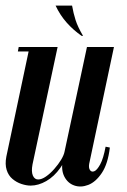

<svg xmlns="http://www.w3.org/2000/svg" viewBox="-28 -664 455 690"><path d="M265.5 -535Q236.5 -555 212.1 -582.2Q187.8 -609.5 171.8 -643.8H231Q235.8 -616.5 243.6 -591.9Q251.5 -567.2 270.5 -535ZM293 -477.5 220.2 -135.8Q210.8 -92 188.8 -60.8Q166.8 -29.5 138.2 -13.2Q109.8 3 82.2 3Q66.8 3 49 -2.9Q31.2 -8.8 16.8 -21Q2.2 -33.2 -4.1 -53.4Q-10.5 -73.5 -5.2 -101.2L78.2 -495H179L88.8 -73Q84 -47.2 90.1 -33.1Q96.2 -19 109.2 -19Q121.8 -19 137.1 -29.6Q152.5 -40.2 167.1 -56.9Q181.8 -73.5 191.8 -90.2Q201.8 -107 204 -119.2L281.8 -482ZM381.5 -495 292.5 -75.2Q290 -60.8 295.4 -52.8Q300.8 -44.8 310.6 -48.5Q320.5 -52.2 332 -73.1Q343.5 -94 351.5 -136.8L366.8 -133.8Q359.8 -75 337.9 -42.4Q316 -9.8 289.2 0.5Q262.5 10.8 239 2.6Q215.5 -5.5 203.1 -29.6Q190.8 -53.8 197.8 -89.2L284.5 -495ZM88.2 -495 85.2 -479H36.2L39.2 -495Z"/></svg>

Font: Emberly Black
Style: Italic
Weight: 900
Italic angle: -12°
Designer: Rajesh Rajput
Foundry: Rajesh Rajput
Version: Version 1.000